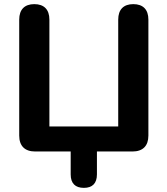

<svg xmlns="http://www.w3.org/2000/svg" viewBox="-20 -733 810 929"><path d="M386 176C427 176 449 154 449 111V0H621C671 0 698 -27 698 -77V-638C698 -687 672 -713 625 -713C578 -713 552 -687 552 -638V-121H219V-638C219 -687 193 -713 146 -713C99 -713 73 -687 73 -638V-77C73 -27 100 0 150 0H322V111C322 154 344 176 386 176Z"/></svg>

Font: SN Pro
Style: Bold
Weight: 700
Designer: Tobias Whetton
Foundry: Supernotes
Version: Version 1.003;Glyphs 3.3 (3324)